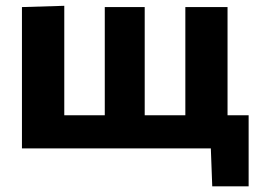

<svg xmlns="http://www.w3.org/2000/svg" viewBox="-20 -524 912 678"><path d="M729.5 134 724.5 0H57.5V-499L207 -503.5V-117H350V-499H491V-117H634.5V-499H783.5V-117H858V134Z"/></svg>

Font: Commissioner
Style: Bold
Weight: 700
Designer: Kostas Bartsokas
Foundry: Kostas Bartsokas
Version: Version 1.000; ttfautohint (v1.8.3)